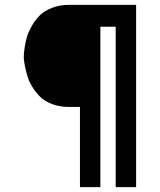

<svg xmlns="http://www.w3.org/2000/svg" viewBox="-20 -770 658 790"><path d="M309 0V-330H264Q226 -330 195 -341.5Q164 -353 145.5 -371.5Q127 -390 113 -412.5Q99 -435 92.5 -457.5Q86 -480 82.5 -498.5Q79 -517 78 -528V-540Q78 -544 78.5 -552Q79 -560 82.5 -581.5Q86 -603 92.5 -623Q99 -643 113 -667Q127 -691 145.5 -708.5Q164 -726 195 -738Q226 -750 264 -750H540V0H456V-660H393V0Z"/></svg>

Font: Hermit
Style: Regular
Weight: 400
Designer: Pablo Caro
Version: Version 2.000;PS 002.000;hotconv 1.0.88;makeotf.lib2.5.64775